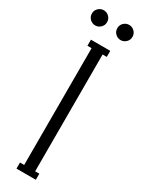

<svg xmlns="http://www.w3.org/2000/svg" viewBox="-228 -851 653 877"><g transform="rotate(30 98.0 -413.0)"><path d="M31 -746Q15 -746 3 -757.5Q-9 -769 -9 -786Q-9 -803 3 -814.5Q15 -826 31 -826Q47 -826 59 -814.5Q71 -803 71 -786Q71 -769 59 -757.5Q47 -746 31 -746ZM165 -746Q149 -746 137 -757.5Q125 -769 125 -786Q125 -803 137 -814.5Q149 -826 165 -826Q181 -826 193 -814.5Q205 -803 205 -786Q205 -769 193 -757.5Q181 -746 165 -746ZM47 0V-32H69V-648H47V-680H149V-648H127V-32H149V0Z"/></g></svg>

Font: Margherita Variable
Style: Regular
Weight: 400
Designer: James Puckett
Foundry: Dunwich Type Founders
Version: Version 1.008